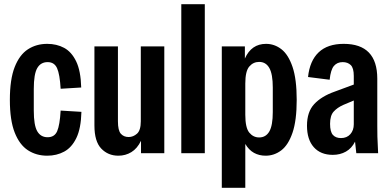

<svg xmlns="http://www.w3.org/2000/svg" viewBox="-20 -730 1857 915"><path d="M205 12Q153 12 113 -14Q73 -40 50 -98.5Q27 -157 27 -254Q27 -352 50 -410.5Q73 -469 113 -495Q153 -521 205 -521Q250 -521 285.5 -502Q321 -483 343 -437.5Q365 -392 367 -313L269 -307Q265 -376 252 -405Q239 -434 207 -434Q174 -434 157.5 -405.5Q141 -377 141 -306V-203Q141 -133 157.5 -104.5Q174 -76 207 -76Q240 -76 252.5 -105Q265 -134 269 -203L368 -197Q366 -118 344 -72.5Q322 -27 286 -7.5Q250 12 205 12Z M544 12Q495 12 462.5 -22Q430 -56 430 -132V-509H542V-152Q542 -108 556 -92.5Q570 -77 593 -77Q615 -77 633 -93Q651 -109 651 -152V-509H763V0H652V-59Q634 -22 606 -5Q578 12 544 12Z M844 0V-710H956V0Z M1037 165V-509H1147V-451Q1178 -521 1248 -521Q1288 -521 1321 -495.5Q1354 -470 1374 -411.5Q1394 -353 1394 -254Q1394 -156 1374 -97.5Q1354 -39 1320.5 -13.5Q1287 12 1246 12Q1215 12 1190.5 -1.5Q1166 -15 1149 -44V165ZM1149 -183Q1149 -121 1168 -98Q1187 -75 1215 -75Q1247 -75 1263.5 -103.5Q1280 -132 1280 -196V-313Q1280 -377 1263.5 -406Q1247 -435 1215 -435Q1187 -435 1168 -413Q1149 -391 1149 -332Z M1566 8Q1508 8 1475.5 -28.5Q1443 -65 1443 -131Q1443 -197 1477.5 -234Q1512 -271 1574 -293L1666 -327V-368Q1666 -406 1651.5 -420Q1637 -434 1613 -434Q1587 -434 1571.5 -416Q1556 -398 1551 -350L1448 -363Q1456 -440 1498.5 -480.5Q1541 -521 1618 -521Q1778 -521 1778 -355V-130Q1778 -105 1778.5 -79Q1779 -53 1782 0H1678L1672 -55Q1656 -23 1628.5 -7.5Q1601 8 1566 8ZM1553 -140Q1553 -102 1566.5 -87Q1580 -72 1605 -72Q1633 -72 1649.5 -90.5Q1666 -109 1666 -138V-251L1616 -230Q1587 -217 1570 -198Q1553 -179 1553 -140Z"/></svg>

Font: Special Gothic Condensed One
Style: Regular
Weight: 400
Designer: Alistair McCready
Foundry: Monolith
Version: Version 1.010; ttfautohint (v1.8.4.7-5d5b)